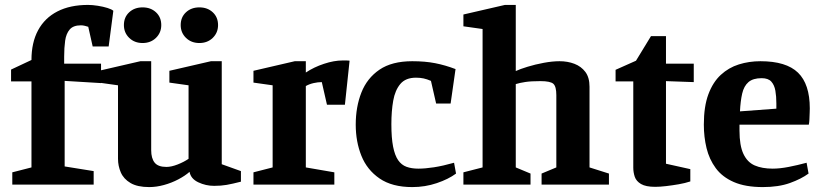

<svg xmlns="http://www.w3.org/2000/svg" viewBox="-20 -751 3339 781"><path d="M30 0V-50L108 -70V-420H25V-468L108 -507Q108 -578 135 -628Q162 -678 213.5 -704.5Q265 -731 338 -731Q356 -731 378 -727.5Q400 -724 417.5 -718.5Q435 -713 441 -707L422 -562H357L339 -642Q333 -644 325 -646Q317 -648 309 -648Q278 -648 263.5 -631Q249 -614 245 -585.5Q241 -557 241 -521V-492H391V-413L243 -422V-74L361 -55V0Z M587 10Q539 10 511 -6.5Q483 -23 471.5 -49.5Q460 -76 460 -105V-404L382 -415V-463L551 -502H595V-140Q595 -107 609 -89.5Q623 -72 657 -72Q677 -72 702.5 -82Q728 -92 747 -105V-404L669 -415V-463L838 -502H882V-83L960 -55V-12Q925 -3 902 1Q879 5 851 5Q817 5 786.5 -9.5Q756 -24 751 -52Q733 -36 705.5 -21.5Q678 -7 647 1.5Q616 10 587 10ZM560 -576Q527 -576 505.5 -597Q484 -618 484 -649Q484 -681 505.5 -701Q527 -721 560 -721Q593 -721 614.5 -701Q636 -681 636 -649Q636 -618 614.5 -597Q593 -576 560 -576ZM791 -576Q758 -576 736.5 -597Q715 -618 715 -649Q715 -681 736.5 -701Q758 -721 791 -721Q824 -721 845.5 -701Q867 -681 867 -649Q867 -618 845.5 -597Q824 -576 791 -576Z M1011 0V-50L1089 -70V-404L1011 -415V-463L1179 -502H1224V-456Q1257 -478 1298 -491.5Q1339 -505 1373 -505Q1379 -505 1388.5 -505Q1398 -505 1402 -504L1383 -325H1310L1289 -417Q1273 -417 1255.5 -413Q1238 -409 1224 -401V-70L1340 -50V0Z M1657 10Q1575 10 1524 -25Q1473 -60 1450 -117.5Q1427 -175 1427 -244Q1427 -316 1450 -374.5Q1473 -433 1523.5 -467.5Q1574 -502 1657 -502Q1709 -502 1750 -494Q1791 -486 1833 -470L1813 -330H1754L1733 -422Q1717 -429 1703 -432Q1689 -435 1672 -435Q1630 -435 1608.5 -409.5Q1587 -384 1579.5 -341.5Q1572 -299 1572 -246Q1572 -190 1579 -154.5Q1586 -119 1599.5 -99.5Q1613 -80 1633.5 -72.5Q1654 -65 1682 -65Q1709 -65 1745 -70.5Q1781 -76 1827 -89L1835 -45Q1804 -22 1756.5 -6Q1709 10 1657 10Z M1865 0V-50L1943 -70V-633L1865 -644V-692L2034 -731H2078V-462Q2095 -470 2126 -479.5Q2157 -489 2192 -495.5Q2227 -502 2256 -502Q2289 -502 2316.5 -491.5Q2344 -481 2361 -458.5Q2378 -436 2378 -398V-70L2457 -45V0H2183V-45L2243 -70V-364Q2243 -399 2231 -410Q2219 -421 2178 -421Q2140 -421 2117 -417.5Q2094 -414 2078 -409V-70L2138 -45V0Z M2645 9Q2607 9 2587.5 -2.5Q2568 -14 2562 -32Q2556 -50 2556 -69V-420H2484V-467L2567 -504L2628 -604H2689V-492H2802V-417L2689 -421V-85L2788 -63V-13Q2767 -6 2741 -1.5Q2715 3 2689.5 6Q2664 9 2645 9Z M3083 10Q3012 10 2965 -10.5Q2918 -31 2891.5 -67Q2865 -103 2854 -148.5Q2843 -194 2843 -244Q2843 -318 2861.5 -367.5Q2880 -417 2912 -446.5Q2944 -476 2985.5 -489Q3027 -502 3073 -502Q3178 -502 3226 -455.5Q3274 -409 3274 -310Q3274 -304 3273.5 -291.5Q3273 -279 3272.5 -266Q3272 -253 3270 -244H2988V-220Q2988 -159 3004 -125Q3020 -91 3050 -78Q3080 -65 3123 -65Q3152 -65 3188 -72Q3224 -79 3261 -89L3269 -45Q3239 -23 3193 -6.5Q3147 10 3083 10ZM2990 -298 3138 -309V-330Q3138 -359 3134 -382Q3130 -405 3117.5 -419Q3105 -433 3078 -433Q3043 -433 3024.5 -417Q3006 -401 2999 -370.5Q2992 -340 2990 -298Z"/></svg>

Font: Manuale
Style: Regular
Weight: 400
Designer: Eduardo Tunni / Pablo Cosgaya
Foundry: Eduardo Tunni / Pablo Cosgaya
Version: Version 1.002